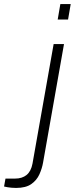

<svg xmlns="http://www.w3.org/2000/svg" viewBox="-136 -743 371 945"><path d="M148 -647 161 -723H212L199 -647ZM-57 182Q-69 182 -79.5 181Q-90 180 -99 178.5Q-108 177 -116 175L-109 136H-62Q-27 136 -5 118Q17 100 24 62L128 -526H179L76 57Q71 86 58 115Q45 144 18 163Q-9 182 -57 182Z"/></svg>

Font: Archivo Expanded Thin
Style: Italic
Weight: 250
Width: 7
Italic angle: -10°
Designer: Hector Gatti
Foundry: Omnibus-Type
Version: Version 2.001